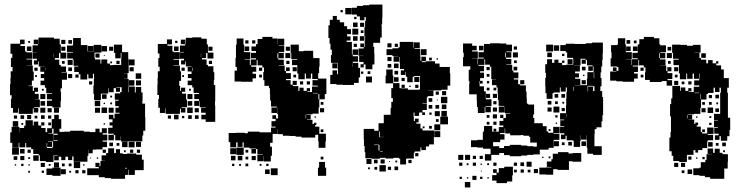

<svg xmlns="http://www.w3.org/2000/svg" viewBox="-20 -755 3250 843"><path d="M210 -289H186V-313H208V-319H186V-343H208V-346H183V-370H177V-381H158V-401H174V-412H159V-430H174V-440H157V-462H175V-463H150V-485H147V-472H129V-490H142V-497H124V-525H142V-526H123V-556H147V-561H128V-581H148V-562H149V-590H179H217V-585H242V-560H247V-524H271V-498H245V-522H220H239V-500H221V-493H240V-470H247V-463H270V-439H250V-437H274V-405H252V-367H246V-351H248V-311H246V-283H210V-311ZM480 -139H456V-163H479V-168H455V-194H474V-204H461V-218H474V-231H458V-251H478V-235H483V-256H505V-260H487V-282H501V-289H486V-313H501V-317H484V-345H508V-351H514V-372H491V-370H507V-352H489V-368H479V-350H457V-368H455V-344H426V-343H423V-316H393V-343H390V-379H392V-407H393V-431H370H388V-411H368V-429H363V-406H333V-429H326V-439H306V-463H324V-466H303V-493H300V-498H275V-524H300V-527H274V-555H300V-559H301V-588H335V-559H336V-557H364V-530H366V-553H390V-529H367V-528H391V-558H425V-524H395V-500H397V-494H421V-476H425V-494H451V-476H463V-469H479V-470H512V-497H513V-523H480V-559H516V-526H543V-497H544V-468H545V-434H525V-433H540V-409H525V-408H545V-375H572V-349H576V-373H600V-349H606V-313H605V-300H617V-242H616V-241H618V-181H609V-160H605V-134H571V-136H545V-134H511V-157H510V-139H486V-162H480ZM59 -260H37V-281H28V-321H31V-337H24V-385H26V-413H27V-442H35V-461H28V-501H34V-519H26V-563H68V-581H88V-561H70V-553H90V-529H70H96V-525H122V-497H96V-494H121V-468H96V-467H124V-441H128V-401H120V-379H105V-377H124V-356H129V-370H147V-352H133V-343H150V-319H133V-318H155V-284H130V-281H148V-261H128V-279H124V-255H94H62V-279H59ZM267 -562H249V-580H267ZM296 -563H280V-579H296ZM112 -567H104V-575H112ZM450 -529H426V-553H450ZM118 -531H98V-551H118ZM477 -532H459V-550H477ZM267 -532H249V-550H267ZM510 -499H486V-523H510ZM417 -502H399V-520H417ZM217 -504V-519H216V-504ZM440 -509H436V-513H440ZM571 -468H545V-494H571ZM299 -470H277V-492H299ZM505 -474H491V-488H505ZM264 -475H252V-487H264ZM472 -477H464V-485H472ZM398 -468H413H398ZM567 -442H549V-460H567ZM296 -443H280V-459H296ZM180 -445V-458H179V-445ZM145 -444H131V-458H145ZM600 -409H576V-433H600ZM297 -412H279V-430H297ZM325 -414H311V-428H325ZM142 -417H134V-425H142ZM570 -379H546V-403H570ZM599 -380H577V-402H599ZM385 -384H371V-398H385ZM544 -351V-374H542V-351ZM172 -357H164V-365H172ZM179 -320H157V-342H179ZM448 -321H428V-341H448ZM472 -327H464V-335H472ZM420 -289H396V-313H420ZM178 -291H158V-311H178ZM472 -297H464V-305H472ZM441 -298H435V-304H441ZM450 -259H426V-283H450ZM479 -260H457V-282H479ZM179 -260H157V-282H179ZM239 -260H217V-282H239ZM419 -260H397V-282H419ZM207 -262H189V-280H207ZM62 -107H34V-128H25V-174H31V-198H65V-174H66V-193H86V-203H92V-227H124V-204H128V-221H148V-204H161V-218H175V-204H161V-193H180V-175H187V-192H207V-232H218V-251H238V-232H249V-190H241V-176H262V-177H288V-181H348V-177H374V-175H399V-190H417V-174H427V-192H449V-170H431V-164H451V-138H431V-133H450V-109H430V-99H401V-98H387V-82H369V-98H368V-71H364V-45H332V-46H303V-68H297V-52H279V-67H267V-52H249V-67H238V-51H218V-71H234V-73H215V-44H181V-48H155V-73H150V-79H126V-100H117V-108H95V-127H91V-108H65V-128H62ZM117 -232H99V-250H117ZM176 -233H160V-249H176ZM86 -233H70V-249H86ZM205 -234H191V-248H205ZM55 -234H41V-248H55ZM144 -235H132V-247H144ZM60 -199H36V-223H60ZM204 -205H192V-217H204ZM82 -207H74V-215H82ZM441 -208H435V-214H441ZM209 -170H192V-168H215V-190H209ZM216 -163H233V-168H215V-136H233V-139H216ZM209 -110H187V-127H185V-109H186V-105H210V-109H213V-134H192V-132H209ZM571 -108H545V-134H571ZM540 -109H516V-133H540ZM599 -110H577V-132H599ZM476 -113H460V-129H476ZM504 -115H492V-127H504ZM63 -76H33V-106H63ZM507 -82H490H519V-79H538V-81H578V-76H603V-54H611V-8H572V13H544V-10H542V13H529V30H467V27H440V23H414V14H393V-16H414V-22H399V-40H417V-25H421V-48H441V-49H426V-73H446V-83H455V-104H481V-83H489V-100H507ZM88 -81H68V-101H88ZM595 -84H581V-98H595ZM565 -84H551V-98H565ZM445 -84H431V-98H445ZM115 -84H101V-98H115ZM532 -87H524V-95H532ZM150 -49H126V-73H150ZM87 -52H69V-70H87ZM56 -53H40V-69H56ZM112 -57H104V-65H112ZM411 -58H405V-64H411ZM380 -59H376V-63H380ZM332 -17H304V-45H332ZM239 -20H217V-42H239ZM177 -22H159V-40H177ZM294 -25H282V-37H294ZM264 -25H252V-37H264ZM83 -26H73V-36H83ZM202 -27H194V-35H202ZM351 -28H345V-34H351ZM111 -28H105V-34H111ZM51 -28H45V-34H51ZM246 17H210V13H184V-15H210V-19H246ZM529 -15H537V-18H529ZM393 14H363V-16H393ZM269 10H247V-12H269ZM355 6H341V-8H355ZM325 6H311V-8H325ZM173 4H163V-6H173ZM292 3H284V-5H292ZM112 3H104V-5H112Z M925 -220H883V-231H864V-251H883V-260H863V-282H883V-284H857V-311H855V-290H833V-312H854V-320H833V-342H854V-347H830V-371H824V-381H804V-401H821V-412H805V-430H821V-441H804V-461H821V-463H796V-485H793V-472H775V-490H788V-497H770V-525H788V-527H770V-555H793V-561H774V-581H794V-562H796V-589H824V-591H864V-585H888V-560H893V-524H917V-498H891V-522H866H885V-500H867V-494H887V-470H893V-464H917V-438H921V-404H919V-382H925V-352V-310H924V-292H925V-250ZM706 -259H682V-282H675V-320H678V-338H671V-384H672V-413H673V-442H681V-462H675V-500H680V-520H673V-562H713V-582H735V-560H715V-554H737V-529H742V-526H769V-496H742V-493H766V-469H742V-467H770V-442H775V-400H767V-378H751H771V-356H775V-370H793V-352H779V-344H797V-318H779H801V-284H777V-281H794V-261H774V-278H770V-255H738H708V-279H706ZM759 -566H749V-576H759ZM764 -531H744V-551H764ZM913 -532H895V-550H913ZM863 -504V-519H862V-504ZM911 -474H897V-488H911ZM826 -444V-458H824V-444ZM791 -444H777V-458H791ZM788 -417H780V-425H788ZM818 -357H810V-365H818ZM825 -320H803V-342H825ZM824 -291H804V-311H824ZM826 -259H802V-283H826ZM853 -262H835V-280H853ZM764 -231H744V-251H764ZM852 -233H836V-249H852ZM822 -233H806V-249H822ZM731 -234H717V-248H731ZM789 -236H779V-246H789Z M1017 -108H991V-131H984V-171H1013V-172H1055V-170H1068V-177H1120V-174H1147H1170V-195H1190V-199H1172V-223H1190V-233H1176V-249H1192V-235H1201V-254H1197V-282H1196V-259H1172V-283H1195V-287H1170V-313H1166V-342H1165V-368H1161V-378H1141V-403H1136V-439H1139V-459H1132V-468H1111V-491H1107V-468H1083V-446V-462H1105V-440H1089V-431H1104V-411H1089V-396H1039V-397H1010V-445H1020V-461H1014V-501H1016V-523V-559H1019V-586H1049V-559H1052V-526H1079V-496H1054V-494H1077V-470H1081V-494H1104V-499H1082V-523H1104V-531H1084V-551H1104V-561H1111V-584H1132V-593H1176V-586H1199V-561H1200V-585H1228V-557H1204V-555H1228V-527H1204V-523H1226V-499H1202V-521H1198V-499H1202V-493H1226V-469H1204V-467H1230V-443H1236V-434H1257V-408H1236V-403H1256V-383H1265V-400H1283V-382H1266V-377H1290V-356H1295V-370H1313V-356H1327V-368H1341V-354H1329V-351H1350V-375H1375V-379H1352V-403H1375V-408H1351V-432H1345V-410H1323V-432H1318V-407H1290V-432H1285V-469H1262V-493H1285V-496H1259V-523H1256V-559H1292V-530H1313V-532H1355V-503H1356V-500H1383V-462H1381V-434H1377V-410H1413V-372V-342H1406V-319H1382V-283H1379V-256H1352V-253H1325V-251H1344V-231H1328V-229H1352V-211H1359V-216H1369V-206H1364V-199H1382V-168H1411V-134H1409V-106H1379V-134H1377V-163H1364V-151H1304V-155H1278V-158H1251V-159H1222V-166H1199V-187H1198V-167H1177V-128H1166V-111H1174V-71H1169V-46H1139V-71H1138V-47H1110V-75H1134V-77H1110V-101H1104V-81H1084V-101H1104V-103H1076V-107H1050V-130H1045V-110H1023V-130H1017ZM1071 -564H1057V-578H1071ZM1101 -564H1087V-578H1101ZM1074 -531H1054V-551H1074ZM1253 -532H1235V-550H1253ZM1255 -500H1233V-522H1255ZM1251 -474H1237V-488H1251ZM1283 -442H1265V-460H1283ZM1252 -443H1236V-459H1252ZM1131 -444H1117V-458H1131ZM1130 -415H1118V-427H1130ZM1280 -415H1268V-427H1280ZM1341 -384H1327V-398H1341ZM1311 -384H1297V-398H1311ZM1354 -345H1375V-347H1354ZM1382 -319V-342H1378V-319ZM1400 -295H1388V-307H1400ZM1403 -262H1385V-280H1403ZM1324 -235V-250H1322V-235ZM1367 -238H1361V-244H1367ZM1400 -175H1388V-187H1400ZM1050 -75H1018V-107H1050ZM1017 -78H991V-104H1017ZM1070 -85H1058V-97H1070ZM1044 -51H1024V-71H1044ZM1014 -51H994V-71H1014ZM1103 -52H1085V-70H1103ZM1400 -55H1388V-67H1400ZM1070 -55H1058V-67H1070ZM1412 17H1376V-19H1381V-44H1407V-19H1412ZM1070 -25H1058V-37H1070ZM1009 -26H999V-36H1009ZM1159 -26H1149V-36H1159ZM1128 -27H1120V-35H1128ZM1038 -27H1030V-35H1038ZM1199 14H1169V-16H1199ZM1164 9H1144V-11H1164Z M1577 -459H1563V-473H1576V-483H1557V-509H1576V-510H1554V-542H1577V-548H1562V-564H1578V-549H1581V-575H1583V-596H1580V-636H1583V-663H1586V-680H1580V-666H1560V-683H1547V-691H1525V-721H1547V-729H1574V-732H1601V-735H1659V-677H1658V-648H1655V-642H1656V-590H1649V-567H1619V-549H1623V-520H1624V-472H1615V-451H1585V-472H1577ZM1524 -692H1496V-720H1524ZM1485 -701H1475V-711H1485ZM1534 -382H1486V-383H1457V-386H1430V-426H1457H1440V-446H1460V-429H1464V-449H1463V-478H1462V-479H1433V-513H1460H1437V-537H1431V-563H1427V-588H1422V-644H1428V-668H1441V-685H1459V-668H1472V-657H1491V-640H1504V-627H1521V-605H1504V-595H1519V-577H1502V-571H1525V-541V-515H1528V-538H1552V-514H1529V-508H1552V-484H1529V-479H1553V-457H1561V-415H1555V-391H1534ZM1545 -671H1535V-681H1545ZM1550 -636H1530V-656H1550ZM1579 -637H1561V-655H1579ZM1553 -603H1527V-629H1553ZM1576 -610H1564V-622H1576ZM1550 -576H1530V-596H1550ZM1580 -576H1560V-596H1580ZM1648 -58H1612V-60H1584V-87H1581V-114H1578V-143H1577V-189H1623V-181H1642V-214H1665V-251H1695V-281H1698V-308H1705V-324H1698V-368H1706V-389H1673V-423H1676V-450H1704V-423H1707V-390H1734V-368H1742V-367H1771V-361H1795V-342V-361H1822V-364H1824V-390V-421H1798V-418H1762V-440H1760V-426H1740V-446H1754V-452H1736V-480H1734V-505H1732V-484H1708V-508H1729V-509H1703V-513H1677V-539H1703V-543H1729V-547H1735V-571H1765H1795V-546H1797V-569H1823V-543H1800V-540H1824V-512H1800H1826V-488H1830V-506H1850V-486H1832V-482H1850V-486H1890V-462V-476H1910V-461H1925H1955V-433H1957V-379H1945V-361H1918V-358H1883V-333H1858V-328H1854V-302H1835V-300H1854V-272H1835V-262H1846V-250H1834V-261H1820V-246H1800V-261H1796V-243H1797V-224H1802V-234H1818V-218H1808V-212H1826V-191H1835V-182H1856H1886V-150H1885V-121H1864V-112H1850V-96H1830V-108H1826V-90H1801V-85H1797V-59H1768V-58H1763V-33H1737V-58H1732V-62H1707V-59H1673V-62H1648ZM1699 -547H1681V-565H1699ZM1547 -549H1533V-563H1547ZM1727 -549H1713V-563H1727ZM1853 -513H1827V-539H1853ZM1699 -487H1681V-505H1699ZM1876 -490H1864V-502H1876ZM1903 -493H1897V-499H1903ZM1527 -461V-477H1526V-461ZM1461 -455H1439V-477H1461ZM1730 -456H1710V-476H1730ZM1698 -458H1682V-474H1698ZM1728 -428H1712V-444H1728ZM1606 -430H1594V-442H1606ZM1575 -431H1565V-441H1575ZM1613 -393H1587V-419H1613ZM1792 -394H1768V-418H1792ZM1821 -395H1799V-417H1821ZM1730 -396H1710V-416H1730ZM1757 -399H1743V-413H1757ZM1817 -369H1803V-383H1817ZM1757 -369H1743V-383H1757ZM1783 -373H1777V-379H1783ZM1858 -359H1882V-360H1858ZM1939 -337H1921V-355H1939ZM1907 -339H1893V-353H1907ZM1944 -302H1916V-330H1944ZM1878 -308H1862V-324H1878ZM1902 -314H1898V-318H1902ZM1940 -276H1920V-296H1940ZM1878 -278H1862V-294H1878ZM1908 -278H1892V-294H1908ZM1942 -244H1918V-268H1942ZM1911 -245H1889V-267H1911ZM1875 -251H1865V-261H1875ZM1913 -183H1887V-209H1913V-243H1947V-209H1913ZM1906 -220H1894V-232H1906ZM1876 -190H1864V-202H1876ZM1844 -192H1836V-200H1844ZM1913 -153H1887V-179H1913ZM1648 -154V-178H1645V-153H1665V-154ZM1642 -94H1619H1646V-119H1643V-120H1622V-118H1642ZM1648 -90H1661V-92H1648ZM1817 -69H1803V-83H1817ZM1611 -35H1589V-57H1611ZM1669 -37H1651V-55H1669ZM1638 -38H1622V-54H1638ZM1787 -39H1773V-53H1787ZM1724 -42H1716V-50H1724ZM1692 -44H1688V-48H1692ZM1674 -2H1646V-30H1674ZM1728 -8H1712V-24H1728ZM1697 -9H1683V-23H1697ZM1636 -10H1624V-22H1636ZM1604 -12H1596V-20H1604Z M2463 -144H2443V-164H2458V-170H2439V-198H2457V-201H2440V-227H2457V-230H2439V-258H2465V-292H2466V-321H2467V-350H2469V-371H2464V-353H2442V-371H2438V-349H2411V-346H2406V-321H2380V-346H2375V-375H2374V-413H2377V-435H2374V-473H2398H2382V-495H2404V-479H2414V-493H2432V-479H2448V-469H2466V-471H2497V-497H2496V-525V-501H2470V-525H2464V-531H2440V-557H2464V-563H2502V-562H2525H2552V-565H2579V-568H2627V-520H2626V-491H2624V-463H2620V-437H2617V-412H2621V-376H2616V-355H2624V-329H2628V-279V-249H2625V-222H2621V-196H2599V-188H2591V-166H2590V-141V-113H2622V-75H2584V-80H2559V-107H2556V-141V-161H2555V-142H2531V-161H2530V-137H2527V-110H2499V-137H2496V-139H2468V-159H2463ZM2137 -50H2109V-78H2134V-102H2101V-107H2076V-109H2048V-139H2076V-141H2100V-177H2105V-202H2141V-177H2170V-197H2190V-204H2173V-224H2190V-237H2201V-256H2220V-258H2197V-285H2196V-261H2170V-287H2194V-290H2169V-317H2166V-346H2165V-371H2160V-381H2140V-407H2158V-408H2137V-438V-462H2131V-471H2110V-495H2107V-470H2081V-449V-466H2105V-442H2088V-436H2105V-412H2088V-400H2099V-388H2087V-399H2085V-387H2086V-376H2105V-354H2113V-319H2138V-289H2112V-286H2135V-262H2111V-285H2108V-259H2078V-285H2074V-314H2073V-341H2040V-387H2041V-399H2038V-449H2045V-464H2013V-504H2016V-524H2013V-564H2053V-529H2078V-499H2053V-498H2077V-472H2079V-498H2104V-502H2081V-526H2104V-533H2105V-562H2132V-565H2174V-564H2203V-559H2228V-529H2203V-526H2225V-502H2202V-496H2225V-472H2203V-470H2229V-445H2234V-437H2256V-411H2236V-406H2255V-385H2264V-403H2282V-385H2264V-380H2289V-353H2292V-324H2293V-300H2299V-296H2325V-252H2321V-237H2326V-214H2363V-201H2380V-178H2387V-172H2409V-198H2437V-170H2411V-167H2436V-141H2411V-136V-106H2389V-98H2350V-77H2322V-75H2295V-72H2268V-69H2218V-74H2193V-83H2172V-75H2137ZM2408 -529H2378V-559H2408ZM2435 -532H2411V-556H2435ZM2073 -534H2053V-554H2073ZM2103 -534H2083V-554H2103ZM2250 -537H2236V-551H2250ZM2254 -503H2232V-525H2254ZM2403 -504H2383V-524H2403ZM2201 -503V-524H2198V-503ZM2458 -509H2448V-519H2458ZM2522 -415H2505V-409H2528V-381H2557V-410H2585H2559V-438H2586V-463H2583V-444H2563V-464H2582V-468H2557V-492H2552V-475H2534V-493H2551V-497H2530H2529V-468H2500V-467H2526V-441H2505V-433H2522ZM2494 -473H2472V-495H2494ZM2249 -478H2237V-490H2249ZM2458 -479H2448V-489H2458ZM2251 -446H2235V-462H2251ZM2551 -446H2535V-462H2551ZM2130 -447H2116V-461H2130ZM2589 -412V-437H2587V-412ZM2129 -418H2117V-430H2129ZM2546 -421H2540V-427H2546ZM2552 -385H2534V-403H2552ZM2128 -389H2118V-399H2128ZM2504 -378H2526V-379H2504ZM2585 -376V-378H2560V-354H2562V-375H2584V-355H2590V-376ZM2499 -356V-373H2497V-356ZM2129 -358H2117V-370H2129ZM2159 -358H2147V-370H2159ZM2162 -325H2144V-343H2162ZM2132 -325H2114V-343H2132ZM2461 -326H2445V-342H2461ZM2431 -326H2415V-342H2431ZM2401 -296H2385V-312H2401ZM2160 -297H2146V-311H2160ZM2429 -298H2417V-310H2429ZM2457 -300H2449V-308H2457ZM2436 -261H2410V-287H2436ZM2162 -265H2144V-283H2162ZM2402 -265H2384V-283H2402ZM2460 -267H2446V-281H2460ZM2468 -240V-256H2467V-240ZM2162 -235H2144V-253H2162ZM2190 -237H2176V-251H2190ZM2129 -238H2117V-250H2129ZM2428 -239H2418V-249H2428ZM2160 -207H2146V-221H2160ZM2129 -208H2117V-220H2129ZM2426 -211H2420V-217H2426ZM2176 -131H2145V-113H2172V-105H2193V-114H2218V-119H2268V-116H2295V-113H2322V-111H2337V-129H2308V-154H2303V-159H2278V-162H2266V-161H2220V-169H2198V-191H2196V-171H2176V-166H2195V-142H2176ZM2159 -178H2147V-190H2159ZM2397 -180H2389V-188H2397ZM2434 -113H2412V-135H2434ZM2553 -114H2533V-134H2553ZM2491 -116H2475V-132H2491ZM2459 -118H2447V-130H2459ZM2409 12H2377V11H2348V-19H2377V-20H2401V-22H2381V-46H2401V-56H2407V-80H2430V-87H2476V-81H2494V-83H2532V-45H2494V-47H2478V-9H2428V-12H2409ZM2014 -53H1992V-75H2014ZM2044 -53H2022V-75H2044ZM2100 -57H2086V-71H2100ZM2070 -57H2056V-71H2070ZM2397 -60H2389V-68H2397ZM2366 -61H2360V-67H2366ZM2314 -23H2292V-45H2314ZM2281 -26H2265V-42H2281ZM2070 -27H2056V-41H2070ZM2010 -27H1996V-41H2010ZM2250 -27H2236V-41H2250ZM2160 -27H2146V-41H2160ZM2127 -30H2119V-38H2127ZM2037 -30H2029V-38H2037ZM2096 -31H2090V-37H2096ZM2206 49H2160V38H2141V14H2160V4H2145V-12H2161V3H2170V-17H2194V-23H2232V15H2229V42H2206ZM2342 5H2324V-13H2342ZM2280 3H2266V-11H2280ZM2249 2H2237V-10H2249ZM2309 2H2297V-10H2309ZM2095 -2H2091V-6H2095ZM2072 35H2054V17H2072ZM2098 31H2088V21H2098ZM2008 31H1998V21H2008ZM2036 29H2030V23H2036ZM2126 29H2120V23H2126ZM2045 68H2021V44H2045Z M2764 -396H2714V-398H2686V-401H2659V-441H2686V-443H2671V-459H2687V-444H2695V-461H2689V-463H2661V-499H2665V-525H2690H2663V-557H2690V-560H2693V-587H2725V-560H2728V-526H2754V-496H2729V-495H2753V-470H2755V-495H2780V-499H2757V-523H2780V-560H2787V-583H2807V-593H2851V-587H2875V-561H2879V-556H2904V-526H2879V-523H2901V-499H2878V-494H2902V-468H2879V-467H2905V-443H2910V-460H2928V-442H2911V-434H2932V-408H2911V-403H2931V-379H2907V-399H2885V-395H2833V-404H2812V-438H2814V-459H2807V-468H2786V-492H2783V-467H2758V-463H2781V-439H2764V-432H2780V-410H2764ZM2747 -563H2731V-579H2747ZM2775 -565H2763V-577H2775ZM2996 -44H2962V-48H2936V-71H2929V-91H2919V-151H2924V-176H2926V-188V-234V-244H2922V-298H2927V-323H2932V-348V-378H2966V-356H2969V-371H2989V-356H3002V-368H3016V-354H3004V-351H3026V-374H3050V-380H3028V-402H3050V-409H3027V-432H3021V-409H2997V-432H2993V-407H2965V-433H2961V-469H2937V-493H2960V-497H2935V-523H2931V-559H2967V-558H2996V-554H3022V-558H3056V-524H3030V-523H3051V-500H3058V-493H3081V-477H3089V-491H3109V-477H3124V-486H3134V-476H3125V-468H3146V-450H3158V-412H3180V-370H3173V-348H3176V-314V-288V-254V-238H3186V-184H3183V-157H3173V-137H3145V-157H3139V-141H3119V-161H3135V-168H3116V-194H3132V-197H3115V-225H3132V-227H3115V-255H3142V-288V-314V-348H3145V-370H3139V-351H3119V-370H3113V-347H3088V-342H3082V-318H3058V-282H3055V-255H3027V-253H3000V-251H3019V-231H3003V-230H3028V-211H3033V-217H3045V-205H3039V-199H3057V-175H3063V-169H3085V-195H3113V-167H3087V-133H3085V-105H3064V-96H3045V-85H3033V-96H3025V-75H2997V-73H2996ZM2779 -531H2759V-551H2779ZM2749 -531H2729V-551H2749ZM2927 -533H2911V-549H2927ZM2930 -500H2908V-522H2930ZM2877 -500V-521H2874V-500ZM3079 -501H3059V-521H3079ZM2925 -475H2913V-487H2925ZM2958 -442H2940V-460H2958ZM2806 -444H2792V-458H2806ZM3028 -433H3050H3028ZM3053 -410V-432H3051V-410ZM2955 -415H2943V-427H2955ZM2805 -415H2793V-427H2805ZM2958 -382H2940V-400H2958ZM3016 -384H3002V-398H3016ZM2985 -385H2973V-397H2985ZM3029 -346H3050V-348H3029ZM3056 -320V-342H3054V-320ZM3137 -323H3121V-339H3137ZM3106 -324H3092V-338H3106ZM3075 -295H3063V-307H3075ZM3105 -295H3093V-307H3105ZM3133 -297H3125V-305H3133ZM3111 -259H3087V-283H3111ZM3078 -262H3060V-280H3078ZM3137 -263H3121V-279H3137ZM2999 -235V-250H2997V-235ZM3103 -237H3095V-245H3103ZM3042 -238H3036V-244H3042ZM3104 -206H3094V-216H3104ZM3075 -175H3063V-187H3075ZM3111 -139H3087V-163H3111ZM3109 -111H3089V-131H3109ZM3167 -113H3151V-129H3167ZM3135 -115H3123V-127H3135ZM3160 30H3098V23H3075V17H3051V14H3024V-16H3051V-19H3075H3057V-43H3077V-53H3082V-78H3106V-79H3087V-103H3111V-84H3118V-102H3140V-84H3152V-78H3176V-44H3175V-15H3160ZM3163 -87H3155V-95H3163ZM3016 -54H3002V-68H3016ZM3074 -56H3064V-66H3074ZM3042 -58H3036V-64H3042ZM2988 -22H2970V-40H2988ZM2958 -22H2940V-40H2958ZM3019 9H2999V-11H3019ZM2985 5H2973V-7H2985Z"/></svg>

Font: Rubik Storm
Style: Regular
Weight: 400
Designer: Hubert and Fischer, NaN
Foundry: Hubert and Fischer, NaN
Version: Version 2.201